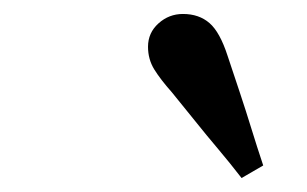

<svg xmlns="http://www.w3.org/2000/svg" viewBox="-20 -794 440 275"><path d="M357 -557 326 -539Q309 -561 292.5 -580.5Q276 -600 260 -620Q244 -640 226 -662Q210 -680 201 -694.5Q192 -709 192 -727Q192 -747 207 -760.5Q222 -774 242 -774Q265 -774 280 -761Q295 -748 306 -714Q315 -687 323.5 -661.5Q332 -636 340 -610Q348 -584 357 -557Z"/></svg>

Font: Source Serif 4 18pt SemiBold
Style: Italic
Weight: 600
Italic angle: -12°
Designer: Frank Grießhammer
Foundry: Adobe Systems Incorporated
Version: Version 4.004;hotconv 1.0.116;makeotfexe 2.5.65601